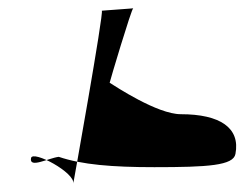

<svg xmlns="http://www.w3.org/2000/svg" viewBox="-20 -548 591 464"><path d="M55 -166C50 -140 97 -166 122 -169C178 -150 251 -144 353 -144C483 -144 544 -148 549 -176C561 -239 512 -272 417 -272C360 -272 258 -340 245 -348C245 -350 298 -528 302 -528C308 -528 220 -522 226 -522C232 -522 156 -98 157 -104C163 -130 59 -186 55 -166Z"/></svg>

Font: Recovery
Style: Obl
Weight: 400
Version: Version 0.27